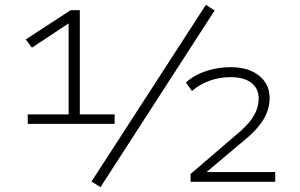

<svg xmlns="http://www.w3.org/2000/svg" viewBox="-20 -747 1234 789"><path d="M94 -238V-277H262V-672L288 -668L111 -551L86 -585L270 -705H308V-277H451V-238ZM393 22 356 -1 826 -727 862 -704ZM763 0V-32L967 -207Q1006 -241 1024.5 -274Q1043 -307 1043 -342Q1043 -383 1013 -406.5Q983 -430 927 -430Q882 -430 840.5 -415Q799 -400 769 -373L744 -408Q778 -439 827 -455Q876 -471 928 -471Q978 -471 1013.5 -455Q1049 -439 1068.5 -410.5Q1088 -382 1088 -344Q1088 -303 1067.5 -264.5Q1047 -226 1002 -186L830 -41L829 -40H1111V0Z"/></svg>

Font: Nunito Sans 7pt SemiExpanded ExtraLight
Style: Regular
Weight: 250
Width: 6
Designer: Vernon Adams
Foundry: Vernon Adams
Version: Version 3.101;gftools[0.9.27]